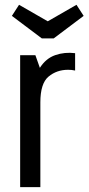

<svg xmlns="http://www.w3.org/2000/svg" viewBox="-20 -765 362 785"><path d="M62.4 0H145V-346.4Q145 -423.9 178.4 -451.8Q211.9 -479.7 258.3 -479.7Q265.4 -479.7 272.7 -479Q280 -478.3 287.1 -476.6V-547.6Q244.1 -552.9 205.9 -539.6Q167.7 -526.3 143 -487.6L124.7 -539.3H62.4ZM199.7 -608.1 322 -700.1 292.7 -745.4 175.3 -677.9 57.9 -745.4 28.6 -700.1 150.9 -608.1Z"/></svg>

Font: Secuela Black
Style: Regular
Weight: 900
Designer: Fernando Haro
Foundry: deFharo
Version: Version 1.704